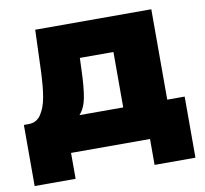

<svg xmlns="http://www.w3.org/2000/svg" viewBox="-74 -623 872 816"><g transform="rotate(-10 361.5 -215.0)"><path d="M11.2 111.8V-151.9H32.2Q49.3 -151.9 62.7 -159.2Q76.2 -166.5 85.4 -180.7Q94.7 -194.8 101.3 -212.2Q107.9 -229.5 112.1 -253.4Q116.2 -277.3 118.4 -300.5Q120.6 -323.7 122.1 -353L128.9 -542H629.9V-151.9H705.1V111.8H528.8V0H188V111.8ZM439.9 -151.9V-391.1H294.9L293 -338.9Q290.5 -265.1 282.5 -221.4Q274.4 -177.7 251 -151.9Z"/></g></svg>

Font: Montserrat ExtraBold
Style: Regular
Weight: 800
Designer: Julieta Ulanovsky
Foundry: Julieta Ulanovsky
Version: Version 9.000